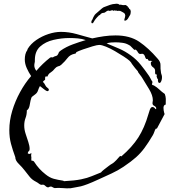

<svg xmlns="http://www.w3.org/2000/svg" viewBox="-20 -1016 912 1030"><path d="M358 -6Q337 -5 315.5 -7Q294 -9 273 -7Q266 -9 259 -13.5Q252 -18 240 -11Q232 -10 223.5 -18.5Q215 -27 207 -25Q199 -23 190 -30Q181 -37 173 -41Q151 -52 138 -69Q125 -86 112 -102Q99 -119 80.5 -137Q62 -155 62 -173Q48 -211 39 -244.5Q30 -278 30 -318Q30 -369 45.5 -421Q61 -473 87.5 -521.5Q114 -570 147 -608Q134 -627 123.5 -650.5Q113 -674 113 -697Q113 -711 116 -724Q119 -737 127 -748Q127 -752 128 -753Q145 -781 175 -801.5Q205 -822 240 -833.5Q275 -845 307 -845Q349 -845 392 -833Q414 -827 434.5 -821Q455 -815 475 -810Q506 -817 537 -821.5Q568 -826 600 -826Q677 -826 727 -792Q777 -758 825 -702Q842 -684 841 -666.5Q840 -649 844 -624Q846 -616 847.5 -612.5Q849 -609 849 -602Q849 -587 843 -576.5Q837 -566 829 -575Q828 -577 828.5 -576.5Q829 -576 828 -580Q826 -588 828 -590Q826 -590 823 -597Q820 -604 820 -606Q820 -609 821 -611V-615Q821 -617 817.5 -617Q814 -617 813 -619Q812 -621 812 -627V-637Q812 -648 800.5 -655.5Q789 -663 789 -678Q789 -686 794 -686Q797 -686 797 -687Q797 -688 794.5 -689Q792 -690 778 -690L774 -696Q772 -701 769 -700Q764 -698 762 -703Q760 -705 757 -715Q753 -724 751 -724Q746 -729 738 -727Q729 -725 724 -730Q720 -734 716 -742Q710 -750 705 -750Q703 -750 701 -748Q692 -756 686 -763Q679 -772 669 -776Q655 -784 635.5 -786.5Q616 -789 599 -789Q588 -789 575.5 -788Q563 -787 552 -783Q569 -776 586 -769Q603 -762 619 -755Q650 -742 683 -718Q712 -697 735 -668.5Q758 -640 778 -611Q780 -607 783 -603Q786 -599 788 -594Q790 -590 792.5 -585.5Q795 -581 798 -577Q798 -573 797 -571Q795 -565 795 -564Q795 -562 798.5 -560Q802 -558 805 -558Q822 -548 835 -535.5Q848 -523 864 -512Q869 -499 869.5 -485.5Q870 -472 869 -455Q862 -454 859.5 -448.5Q857 -443 857 -438Q857 -431 858 -424Q859 -417 861 -410Q862 -409 862 -407.5Q862 -406 863 -404L821 -325Q819 -327 817 -327Q811 -320 808 -309Q805 -300 800 -291Q775 -249 755 -222Q735 -195 710 -172.5Q685 -150 642 -121Q612 -101 578.5 -85.5Q545 -70 512 -55Q473 -37 450.5 -28.5Q428 -20 414 -16.5Q400 -13 388 -11.5Q376 -10 358 -6ZM175 -636Q208 -675 249 -707Q253 -709 255 -709Q257 -708 261 -708Q264 -708 265 -709Q267 -711 270.5 -712.5Q274 -714 278 -715Q284 -716 288 -720Q293 -727 295 -733Q295 -737 306 -745Q335 -765 370.5 -778Q406 -791 440 -801Q420 -808 397.5 -810Q375 -812 353 -812Q310 -812 267 -802Q224 -792 195.5 -766.5Q167 -741 167 -694Q167 -690 167 -686.5Q167 -683 166 -680Q165 -676 164.5 -672.5Q164 -669 164 -665Q164 -650 175 -636ZM323 -44Q381 -47 415 -54Q449 -61 472.5 -71Q496 -81 522 -91Q524 -95 537 -105.5Q550 -116 563.5 -126Q577 -136 580 -137Q587 -141 592.5 -146Q598 -151 603 -156Q608 -161 612.5 -166.5Q617 -172 622 -177Q624 -179 626 -179Q627 -179 628 -178.5Q629 -178 631 -177Q689 -227 722 -278.5Q755 -330 776 -403Q778 -411 783.5 -426.5Q789 -442 798 -442Q804 -442 809 -437Q813 -431 817 -430Q818 -431 818 -435Q818 -442 808 -448Q798 -452 798 -463Q798 -468 799 -471Q800 -473 800 -478Q800 -504 780 -537.5Q760 -571 743 -598Q741 -602 738.5 -605Q736 -608 734 -611L725 -623Q724 -624 721.5 -628Q719 -632 720 -633Q712 -642 704.5 -651Q697 -660 690 -670Q688 -672 686.5 -675Q685 -678 683 -681L675 -690Q665 -699 643.5 -713Q622 -727 597 -741.5Q572 -756 549 -765.5Q526 -775 512 -775Q502 -775 476.5 -767.5Q451 -760 425.5 -751Q400 -742 389 -736Q389 -729 382 -728Q356 -723 342.5 -705Q329 -687 308 -668Q300 -661 291 -660Q282 -657 275 -649Q264 -635 253 -628Q246 -624 242 -619Q238 -614 236 -609Q234 -604 233 -605Q232 -606 227 -606Q222 -606 222 -599V-588Q214 -583 210 -577Q214 -573 217.5 -568.5Q221 -564 223 -559Q227 -550 238 -542Q242 -539 242 -536Q242 -527 234 -527Q231 -527 222.5 -532.5Q214 -538 206 -545Q198 -552 194 -554Q191 -549 188.5 -543Q186 -537 184 -531Q180 -518 169 -510Q156 -500 152 -497Q148 -494 144 -477Q142 -466 138.5 -448.5Q135 -431 124 -424Q124 -401 117 -383Q110 -365 110 -342Q110 -321 117.5 -298Q125 -275 132 -254Q139 -233 139 -216Q139 -208 134 -205Q129 -200 129 -194Q129 -193 130 -192L139 -190Q150 -197 148.5 -192Q147 -187 147 -179Q149 -175 148 -164Q147 -153 151 -154Q160 -154 164 -147Q188 -109 224 -81Q246 -63 268 -57Q290 -51 317 -47Q322 -46 323 -44ZM475 -891Q468 -891 471 -904Q471 -905 473.5 -908Q476 -911 476 -912Q480 -924 488 -936Q493 -942 499.5 -947Q506 -952 511 -957Q519 -964 526.5 -970.5Q534 -977 541 -979Q555 -985 570.5 -990Q586 -995 596 -995Q598 -995 600 -995.5Q602 -996 604 -996Q615 -996 618 -992.5Q621 -989 628 -991Q630 -990 636.5 -989Q643 -988 653 -989Q656 -990 659 -986Q662 -982 664 -982Q668 -982 666 -975L669 -976H670Q672 -976 672 -972.5Q672 -969 675 -967L679 -965L678 -964H679Q680 -962 681 -957.5Q682 -953 681 -949Q680 -944 680 -941Q680 -938 672 -926Q662 -905 650 -905Q645 -905 648 -915Q649 -919 650.5 -923.5Q652 -928 652 -933Q652 -935 650 -941Q647 -946 641 -949Q635 -952 630 -955Q630 -955 629 -955.5Q628 -956 627 -956Q627 -958 617.5 -958Q608 -958 607 -957Q606 -958 604 -960Q602 -962 598 -957L597 -962L592 -958L593 -960L592 -959Q590 -957 587 -959Q587 -959 586.5 -959.5Q586 -960 586 -960Q585 -960 584.5 -960.5Q584 -961 583 -961L577 -960L568 -957Q568 -958 565.5 -959Q563 -960 563 -960L559 -957Q559 -959 558 -959Q557 -959 555 -957.5Q553 -956 551 -955L544 -950Q541 -948 539 -947.5Q537 -947 535 -947H533Q528 -947 520 -941Q516 -933 513.5 -934.5Q511 -936 508 -930Q507 -929 504 -926.5Q501 -924 498 -920Q496 -918 491 -911.5Q486 -905 486 -904Q480 -891 475 -891Z"/></svg>

Font: Water Brush
Style: Regular
Weight: 400
Designer: Robert E. Leuschke
Foundry: Robert E. Leuschke
Version: Version 1.010; ttfautohint (v1.8.4.7-5d5b)